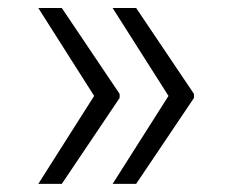

<svg xmlns="http://www.w3.org/2000/svg" viewBox="-20 -534 577 476"><path d="M74.9 -78.1 213.4 -296.2 74.9 -514.2H133.2L276.6 -301.1V-291.2L133.2 -78.1ZM259.2 -78.1 397.7 -296.2 259.2 -514.2H317.5L460.9 -301.1V-291.2L317.5 -78.1Z"/></svg>

Font: Inter UI Light
Style: Regular
Weight: 300
Designer: Rasmus Andersson
Foundry: rsms
Version: 3.2;8d6f07862